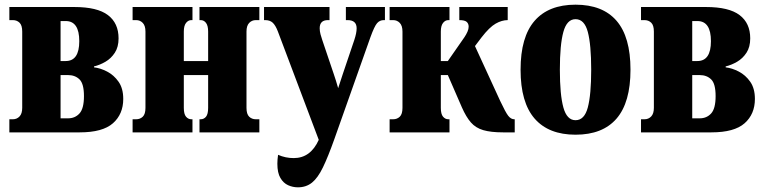

<svg xmlns="http://www.w3.org/2000/svg" viewBox="-20 -566 3268 821"><path d="M20 0V-56H35Q52 -56 63.5 -68Q75 -80 75 -105V-431Q75 -458 63.5 -469Q52 -480 35 -480H20V-536H298Q396 -536 441.5 -501.5Q487 -467 487 -402Q487 -365 471 -340.5Q455 -316 431 -302Q407 -288 382 -282V-278Q409 -275 438 -260Q467 -245 487 -216.5Q507 -188 507 -143Q507 -78 463 -39Q419 0 321 0ZM239 -305H261Q319 -305 319 -390Q319 -476 261 -476H239ZM239 -60H271Q301 -60 320 -81Q339 -102 339 -155Q339 -208 320 -226.5Q301 -245 271 -245H239Z M547 0V-56H562Q579 -56 590.5 -67Q602 -78 602 -105V-431Q602 -456 590.5 -468Q579 -480 562 -480H547V-536H803V-480H798Q785 -480 775.5 -468Q766 -456 766 -431V-305H870V-431Q870 -456 861 -468Q852 -480 838 -480H833V-536H1089V-480H1074Q1057 -480 1045.5 -468Q1034 -456 1034 -431V-105Q1034 -78 1045.5 -67Q1057 -56 1074 -56H1089V0H833V-56H838Q852 -56 861 -67Q870 -78 870 -105V-245H766V-105Q766 -78 775.5 -67Q785 -56 798 -56H803V0Z M1254 235Q1232 235 1212 226Q1192 217 1179 195Q1166 173 1166 134Q1166 117 1169 96Q1201 110 1236 110Q1308 110 1343 32L1168 -432Q1158 -458 1146 -469Q1134 -480 1114 -480H1109V-536H1389V-480H1382Q1347 -480 1347 -445Q1347 -433 1350.5 -419.5Q1354 -406 1358 -395L1407 -250Q1417 -221 1426 -189Q1436 -221 1446 -250L1495 -395Q1505 -425 1505 -445Q1505 -480 1466 -480H1459V-536H1626V-480H1621Q1604 -480 1592.5 -467Q1581 -454 1564 -407L1410 28Q1383 104 1361 149.5Q1339 195 1314 215Q1289 235 1254 235Z M1646 0V-56H1661Q1678 -56 1689.5 -67Q1701 -78 1701 -105V-431Q1701 -456 1689.5 -468Q1678 -480 1661 -480H1646V-536H1902V-480H1897Q1884 -480 1874.5 -468Q1865 -456 1865 -431V-305H1895L1966 -407Q1974 -419 1979 -430.5Q1984 -442 1984 -452Q1984 -465 1975.5 -472.5Q1967 -480 1944 -480V-536H2151V-480Q2126 -480 2099.5 -465Q2073 -450 2039 -406L2011 -369L2119 -134Q2142 -85 2153.5 -70.5Q2165 -56 2179 -56H2181V0H2131Q2079 0 2046.5 -9.5Q2014 -19 1993.5 -42.5Q1973 -66 1955 -107L1895 -245H1865V-105Q1865 -78 1874.5 -67Q1884 -56 1897 -56H1902V0Z M2441 10Q2326 10 2266 -59Q2206 -128 2206 -268Q2206 -408 2266 -477Q2326 -546 2441 -546Q2557 -546 2616.5 -477Q2676 -408 2676 -268Q2676 -128 2616.5 -59Q2557 10 2441 10ZM2441 -52Q2479 -52 2493.5 -106.5Q2508 -161 2508 -268Q2508 -375 2493.5 -429.5Q2479 -484 2441 -484Q2404 -484 2389 -429.5Q2374 -375 2374 -268Q2374 -161 2389 -106.5Q2404 -52 2441 -52Z M2721 0V-56H2736Q2753 -56 2764.5 -68Q2776 -80 2776 -105V-431Q2776 -458 2764.5 -469Q2753 -480 2736 -480H2721V-536H2999Q3097 -536 3142.5 -501.5Q3188 -467 3188 -402Q3188 -365 3172 -340.5Q3156 -316 3132 -302Q3108 -288 3083 -282V-278Q3110 -275 3139 -260Q3168 -245 3188 -216.5Q3208 -188 3208 -143Q3208 -78 3164 -39Q3120 0 3022 0ZM2940 -305H2962Q3020 -305 3020 -390Q3020 -476 2962 -476H2940ZM2940 -60H2972Q3002 -60 3021 -81Q3040 -102 3040 -155Q3040 -208 3021 -226.5Q3002 -245 2972 -245H2940Z"/></svg>

Font: Noto Serif ExtraCondensed Black
Style: Regular
Weight: 900
Width: 2
Designer: Monotype Design Team
Foundry: Monotype Imaging Inc.
Version: Version 2.015; ttfautohint (v1.8.4.7-5d5b)